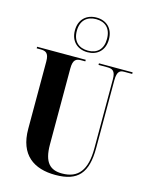

<svg xmlns="http://www.w3.org/2000/svg" viewBox="-142 -1068 912 1167"><g transform="rotate(15 314.0 -484.5)"><path d="M318 -761C378 -761 424 -799 424 -870C424 -941 378 -979 318 -979C257 -979 210 -941 210 -870C210 -799 257 -761 318 -761ZM318 -771C261 -771 222 -804 222 -870C222 -936 261 -969 318 -969C375 -969 412 -936 412 -870C412 -804 375 -771 318 -771ZM322 10C464 10 520 -55 520 -213V-638C520 -697 540 -704 564 -704H615V-714H403V-704H457C489 -704 510 -697 510 -642V-208C510 -71 461 -9 359 -9C285 -9 243 -46 243 -161V-638C243 -697 264 -704 296 -704H320V-714H14V-704H38C69 -704 91 -697 91 -642V-218C91 -54 187 10 322 10Z"/></g></svg>

Font: Noto Serif Display Condensed Extra
Style: Regular
Weight: 800
Width: 3
Designer: Monotype Design Team
Foundry: Monotype Imaging Inc.
Version: Version 1.900